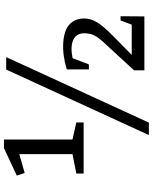

<svg xmlns="http://www.w3.org/2000/svg" viewBox="82 -854 795 1000"><g transform="rotate(-90 480.0 -354.5)"><path d="M895 -124.5 894 -0.5H613.3V-54.7L746.1 -198.7Q782.7 -236.8 794.4 -260.3Q806.2 -283.7 806.2 -313.5Q806.2 -355.5 771.5 -371.1Q736.8 -386.7 676.3 -374.5L644 -289.6H618.2V-404.8Q653.3 -415.5 689 -420.4Q724.6 -425.3 760 -422.9Q795.4 -420.4 822.5 -409.4Q849.6 -398.4 866.5 -374.3Q883.3 -350.1 883.3 -314.5Q883.3 -279.8 863 -246.3Q842.8 -212.9 790 -161.6L693.4 -66.4H851.1L873 -124.5ZM341.8 -316.9H75.7V-355L176.8 -375V-651.9L78.6 -624L64.9 -665L208 -731.9H252.9V-375L341.8 -355ZM340.8 22.9H275.9L617.2 -720.2H682.1Z"/></g></svg>

Font: Amethysta
Style: Regular
Weight: 400
Designer: Konstantin Vinogradov, Alexei Vanyashin
Foundry: Cyreal (www.cyreal.org)
Version: Version 1.002